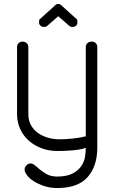

<svg xmlns="http://www.w3.org/2000/svg" viewBox="-20 -763 577 969"><path d="M471 -18Q471 75 422.5 130.5Q374 186 268 186Q233 186 203 176Q173 166 151 152Q129 138 116.5 121.5Q104 105 104 93Q104 82 113 72Q122 62 133 62Q144 62 153 69L174 86H173Q190 101 213 114.5Q236 128 268 128Q316 128 344.5 113.5Q373 99 388.5 77.5Q404 56 408.5 31Q413 6 413 -17Q398 -11 378 -8Q358 -5 338 -3.5Q318 -2 301 -1.5Q284 -1 275 -1H268Q227 -1 190.5 -14.5Q154 -28 126 -52.5Q98 -77 82 -111.5Q66 -146 66 -188V-526Q66 -537 73.5 -545Q81 -553 95 -553Q106 -553 114.5 -545Q123 -537 123 -526V-188Q123 -154 137 -130Q151 -106 173.5 -90.5Q196 -75 224 -67.5Q252 -60 281 -60Q309 -60 344.5 -63.5Q380 -67 413 -75V-526Q413 -537 421 -545Q429 -553 442 -553Q456 -553 463.5 -545Q471 -537 471 -526ZM364 -669Q369 -667 370 -661.5Q371 -656 371 -650Q371 -640 364 -633.5Q357 -627 346 -627Q335 -627 329 -633L274 -681L219 -633Q213 -627 202 -627Q191 -627 184 -633.5Q177 -640 177 -650Q177 -656 178 -661.5Q179 -667 184 -669L256 -734Q263 -743 274 -743Q284 -743 292 -734Z"/></svg>

Font: VDS
Style: Thin
Weight: 100
Width: 0
Designer: artmaker
Foundry: artmaker
Version: Version 1.000 2012 initial release